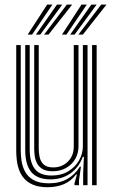

<svg xmlns="http://www.w3.org/2000/svg" viewBox="-20 -793 487 822"><path d="M184 8.5Q146.8 8.5 122.2 -1.8Q97.8 -12 83.1 -29.1Q68.5 -46.2 61.2 -66.8Q54 -87.2 51.8 -108.1Q49.5 -129 49.5 -147V-600H68.8V-150Q68.8 -129 72.2 -104.5Q75.8 -80 87.5 -58Q99.2 -36 123.6 -22.1Q148 -8.2 189.8 -8.2Q236 -8.2 269.1 -27.4Q302.2 -46.5 322 -79.5H326.5L318.2 -21V0H298.8V-8.2L309.5 -46H305.8Q283.5 -17.2 253 -4.4Q222.5 8.5 184 8.5ZM374.2 0V-600H393.8V0ZM205.8 -59.8Q178 -59.8 162 -69.4Q146 -79 138.4 -94Q130.8 -109 128.6 -125.6Q126.5 -142.2 126.5 -156.2V-600H145.8V-157.2Q145.8 -138.2 149.9 -119.6Q154 -101 167.4 -88.6Q180.8 -76.2 208.5 -76.2Q232.8 -76.2 252.5 -87.4Q272.2 -98.5 284 -118.2Q295.8 -138 295.8 -164V-600H316V-165.5Q316 -136.2 301.9 -112.1Q287.8 -88 262.9 -73.9Q238 -59.8 205.8 -59.8ZM195 -25Q139.5 -25.5 113.8 -56.6Q88 -87.8 88 -151V-600H107.2V-153.2Q107.2 -98.5 128.9 -70Q150.5 -41.5 201.2 -41.5Q242 -41.5 272 -59.5Q302 -77.5 318.4 -106.2Q334.8 -135 334.8 -166.8V-600H354.8V0H336V-51L339.2 -121.8H334.5Q317.2 -75 280.5 -49.9Q243.8 -24.8 195 -25ZM98.5 -645 181.8 -773.2H204.2L117.5 -645ZM133.8 -645 223.8 -773.2H246.5L152.5 -645ZM168.8 -645 266 -773.2H288.8L187.8 -645ZM245.5 -645 328.8 -773.2H351.5L264.5 -645ZM280.5 -645 371 -773.2H393.5L299.5 -645ZM315.8 -645 413 -773.2H435.8L334.8 -645Z"/></svg>

Font: Big Shoulders Inline Text Thin SemiBold
Style: Regular
Weight: 600
Version: Version 2.002